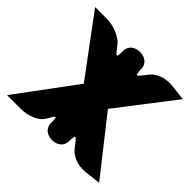

<svg xmlns="http://www.w3.org/2000/svg" viewBox="-191 -1109 1284 1284"><g transform="rotate(45 451.5 -466.5)"><path d="M335 -467 26 -50H153C228 -50 297 -80 322 -123C362 -194 364 -194 366 -123C367 -79 401 -50 451 -50C501 -50 536 -79 537 -123C539 -192 542 -192 595 -121C630 -74 693 -50 764 -58L876 -71C773 -202 671 -331 568 -462C671 -595 773 -729 876 -862L764 -875C693 -883 630 -859 595 -812C542 -741 539 -741 537 -810C536 -854 501 -883 451 -883C401 -883 367 -854 366 -810C364 -739 363 -739 310 -810C280 -850 203 -883 141 -883H26C129 -744 232 -606 335 -467Z"/></g></svg>

Font: Hussar Skorodowane
Style: Bold
Weight: 700
Foundry: Cannot Into Space Fonts
Version: Version 0.892